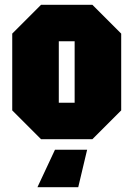

<svg xmlns="http://www.w3.org/2000/svg" viewBox="-20 -580 556 800"><path d="M31 -120V-440L151 -560H365L485 -440V-120L365 0H151ZM225 -152H291V-408H225ZM343 44 306 200H136L209 44Z"/></svg>

Font: Tektur Condensed ExtraBold
Style: Regular
Weight: 800
Width: 3
Designer: Adam Jagosz
Foundry: Adam Jagosz
Version: Version 1.005;gftools[0.9.30]